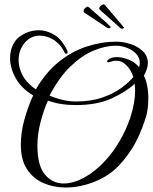

<svg xmlns="http://www.w3.org/2000/svg" viewBox="-20 -794 682 857"><path d="M460 -669 356 -738Q353 -741 353 -744Q353 -752 362 -759.5Q371 -767 376 -762L449 -698Q455 -693 460.5 -687.5Q466 -682 471 -677Q474 -676 474 -673Q474 -670 469.5 -668.5Q465 -667 460 -669ZM518 -668 425 -751Q422 -754 423 -757Q424 -765 433.5 -771Q443 -777 448 -772L511 -698Q516 -692 521 -686Q526 -680 530 -675Q533 -673 533 -670Q532 -667 527.5 -666Q523 -665 518 -668ZM273 43Q220 43 174.5 23.5Q129 4 101 -38Q73 -80 73 -148Q73 -204 89.5 -262.5Q106 -321 128 -368Q76 -399 50.5 -444.5Q25 -490 25 -534Q25 -582 52 -616Q64 -631 92 -645Q120 -659 154 -659Q187 -659 221 -639.5Q255 -620 280 -569Q282 -563 282 -562Q282 -554 276 -554Q270 -554 267 -562Q256 -584 242 -598Q228 -612 213 -620Q185 -635 158 -635Q117 -635 90 -602.5Q63 -570 63 -526Q63 -506 69.5 -485Q76 -464 89 -444Q98 -431 111 -418.5Q124 -406 140 -395Q184 -471 242.5 -518Q301 -565 367.5 -586.5Q434 -608 499 -608Q530 -608 562.5 -597.5Q595 -587 617.5 -565.5Q640 -544 640 -512Q640 -488 622 -456Q629 -446 635.5 -418Q642 -390 642 -353Q642 -331 639 -307.5Q636 -284 628 -261Q602 -181 566.5 -126.5Q531 -72 492 -37Q450 0 391 21.5Q332 43 273 43ZM319 -341Q386 -341 436.5 -358.5Q487 -376 521.5 -401.5Q556 -427 575 -450Q566 -480 545.5 -501.5Q525 -523 498 -523Q487 -523 476 -519Q469 -516 463 -516Q458 -516 458 -520Q458 -526 469 -532Q482 -539 502 -539Q528 -539 555.5 -527.5Q583 -516 601 -494Q604 -505 604 -513Q604 -537 587 -554.5Q570 -572 545.5 -581Q521 -590 498 -590Q450 -590 397.5 -568Q345 -546 294.5 -497.5Q244 -449 201 -367Q224 -357 256 -349Q288 -341 319 -341ZM264 25Q307 25 356 -1.5Q405 -28 450 -77Q485 -115 514 -164.5Q543 -214 562 -270Q583 -335 583 -389Q583 -397 582.5 -405Q582 -413 581 -420Q545 -386 480 -355.5Q415 -325 318 -325Q248 -325 194 -345Q176 -306 161.5 -251Q147 -196 147 -143Q147 -55 180.5 -15Q214 25 264 25ZM460 -669 356 -738Q353 -741 353 -744Q353 -752 362 -759.5Q371 -767 376 -762L449 -698Q455 -693 460.5 -687.5Q466 -682 471 -677Q474 -676 474 -673Q474 -670 469.5 -668.5Q465 -667 460 -669Z"/></svg>

Font: Gwendolyn
Style: Bold
Weight: 700
Designer: Robert E. Leuschke
Foundry: Robert E. Leuschke
Version: Version 1.010; ttfautohint (v1.8.3)